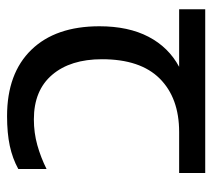

<svg xmlns="http://www.w3.org/2000/svg" viewBox="-48 -528 587 530"><g transform="rotate(90 245.0 -263.5)"><path d="M301 10Q183 10 118 -57Q53 -124 53 -245Q53 -325 82 -380.5Q111 -436 165 -465H6V-537H458V-465H345Q251 -465 197.5 -411.5Q144 -358 144 -252Q144 -165 187 -114.5Q230 -64 310 -64Q347 -64 381 -73.5Q415 -83 447 -99V-21Q418 -5 383 2.5Q348 10 301 10Z"/></g></svg>

Font: lguzrati85
Style: Book
Weight: 400
Designer: Jelle Bosma - Monotype Design Team, Universal Thirst
Foundry: Monotype Imaging Inc.
Version: Version 2.106